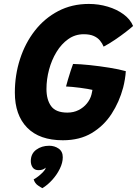

<svg xmlns="http://www.w3.org/2000/svg" viewBox="-20 -689 696 976"><path d="M299.6 24Q180.9 24 118.2 -39.9Q55.5 -103.9 55.5 -218.4Q55.5 -307.9 81.8 -388.9Q108 -470 157.2 -533.1Q206.4 -596.2 275.9 -632.6Q345.4 -669 431.4 -669Q481.6 -669 527.7 -655.2Q573.8 -641.5 607.9 -616.4Q642.1 -591.4 656.5 -556.9Q644.8 -546.1 619.6 -526.6Q594.4 -507.1 564.1 -486.6Q533.9 -466.1 506.8 -451.9Q499.9 -468.8 488 -483.1Q476.1 -497.5 456.3 -506.2Q436.5 -515 405.6 -515Q361.9 -515 326.9 -490.2Q292 -465.5 267.2 -424.7Q242.4 -383.9 229.3 -334.8Q216.2 -285.8 216.2 -236.6Q216.2 -181.8 240.1 -149.2Q264 -116.6 322.5 -116.6Q354.1 -116.6 379.4 -129.4Q404.8 -142.1 421.8 -163.2Q438.9 -184.2 445.1 -208.8Q446.6 -215.6 447.8 -221.4Q449 -227.1 449.9 -232.1Q441.8 -234.2 424.8 -237.1Q407.9 -240 387.2 -242.7Q366.6 -245.4 347.4 -247.2Q328.2 -249 315.6 -249.4Q319.1 -263.2 325.6 -285.1Q332.1 -306.9 339.1 -328.7Q346.1 -350.5 351.4 -363.9Q386.6 -363.2 436.2 -358.1Q485.8 -352.9 535.4 -344.9Q585 -337 619.5 -327.2Q618.6 -309 614.8 -285.8Q611 -262.6 605.9 -243.4Q586.6 -171 547.1 -110.1Q507.5 -49.2 446.3 -12.6Q385.1 24 299.6 24ZM195.5 267.5Q190.1 265.1 173.8 254.3Q157.4 243.5 151.1 222.9Q160.9 218 174.6 207.4Q188.2 196.8 199.2 185.1Q210.2 173.5 211.4 166.6Q212.1 164.5 212 163.1Q207.2 168.5 198.4 172.2Q189.5 176 175.6 176Q155.9 176 146.2 162.4Q136.6 148.8 136.6 130Q136.6 92.5 164.1 72.2Q191.5 51.9 230.2 51.9Q257.4 51.9 278.2 66.4Q299.1 81 299.1 110.5Q299.1 138.1 284.3 168.4Q269.5 198.8 245.9 225Q222.4 251.2 195.5 267.5Z"/></svg>

Font: Grandstander Thin
Style: Italic
Weight: 100
Italic angle: -15°
Designer: Tyler Finck
Foundry: Etcetera Type Co
Version: Version 1.200